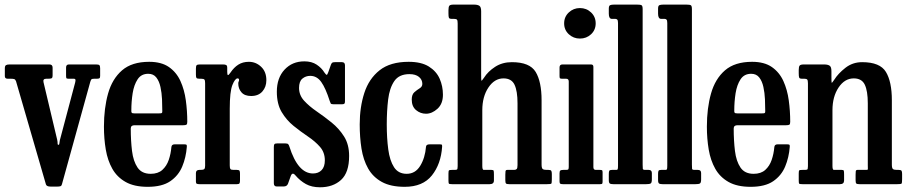

<svg xmlns="http://www.w3.org/2000/svg" viewBox="-20 -800 3950 834"><path d="M240 -191 306.5 -441.5Q309 -451.5 307.5 -454.8Q306 -458 301 -458H277.5Q269.5 -458 268.2 -461Q267 -464 267 -472.5V-506.5Q267 -520 279 -520H398Q408 -520 411.5 -517Q415 -514 415 -503.5V-470Q415 -462 411.8 -460Q408.5 -458 400.5 -458H389.5Q379 -458 376.8 -455Q374.5 -452 372 -444L249 0.5Q247.5 7 242.8 8.8Q238 10.5 228.5 10.5H200Q182.5 10.5 179.5 1L49.5 -447.5Q46.5 -455 41.5 -456.5Q36.5 -458 26.5 -458H13.5Q0.5 -458 1 -470V-503Q1 -514 6 -517Q11 -520 21 -520H195Q208.5 -520 208.5 -506V-473.5Q208.5 -462 204.2 -460Q200 -458 188.5 -458H181Q165.5 -458 169 -443L228.5 -192.5Q230.5 -183 230.2 -177Q230 -171 234 -171Q237.5 -171 237.8 -176.5Q238 -182 240 -191Z M431.5 -250Q431.5 -330 449.5 -393.8Q467.5 -457.5 510.2 -494.5Q553 -531.5 628 -531.5Q681 -531.5 713.8 -508.8Q746.5 -486 763.8 -448Q781 -410 787.2 -364Q793.5 -318 793.5 -271Q793.5 -261 790 -258.5Q786.5 -256 775.5 -256H564Q548 -256 548 -241.5Q548 -189 553.5 -144.2Q559 -99.5 577.5 -72.2Q596 -45 634.5 -45Q666.5 -45 685.2 -62Q704 -79 713 -105.5Q722 -132 724.5 -161Q725.5 -173 738.5 -173H781Q789 -173 790.5 -170.5Q792 -168 791.5 -162Q788 -116 771.5 -76.5Q755 -37 719.5 -12.8Q684 11.5 621.5 11.5Q563 11.5 525.8 -9.5Q488.5 -30.5 468 -66.8Q447.5 -103 439.5 -150.2Q431.5 -197.5 431.5 -250ZM564 -307.5H670.5Q680.5 -307.5 682.8 -309Q685 -310.5 685 -316.5Q685 -340.5 683.8 -368.8Q682.5 -397 677 -422.2Q671.5 -447.5 659 -463.5Q646.5 -479.5 624 -479.5Q593.5 -479.5 577.8 -455.5Q562 -431.5 556.2 -395Q550.5 -358.5 550.5 -321Q550 -313 552.2 -310.2Q554.5 -307.5 564 -307.5Z M871 -438.5Q871 -450.5 868 -454.2Q865 -458 853.5 -458H846.5Q835.5 -458 833.2 -461.8Q831 -465.5 831 -476.5V-502Q831 -513 834 -516.5Q837 -520 847.5 -520H949.5Q958 -520 962.5 -517.5Q967 -515 967 -505.5V-488.5Q967 -475 970 -474Q973 -473 981 -484.5Q996 -507 1015.2 -519.2Q1034.5 -531.5 1061 -531.5Q1091.5 -531.5 1114.2 -510Q1137 -488.5 1137 -451.5Q1137 -422.5 1119.8 -402.8Q1102.5 -383 1071 -383Q1042.5 -383 1028.8 -399Q1015 -415 1015 -437Q1015 -443.5 1016.8 -446Q1018.5 -448.5 1018.5 -452.5Q1018.5 -459.5 1012 -459.5Q1001 -459.5 989.5 -430.8Q978 -402 978 -328V-82Q978 -70.5 980.5 -66.2Q983 -62 994.5 -62H1009Q1018.5 -62 1020.5 -58.2Q1022.5 -54.5 1022.5 -45V-16Q1022.5 -7 1020.2 -3.5Q1018 0 1009 0H846.5Q839 0 835 -1.8Q831 -3.5 831 -11V-48Q831 -62 846 -62H851Q862.5 -62 866.8 -65.2Q871 -68.5 871 -79.5Z M1412 -362Q1394.5 -417 1375.5 -443.8Q1356.5 -470.5 1327.5 -470.5Q1308 -470.5 1293.5 -458.5Q1279 -446.5 1279 -418Q1279 -386.5 1301 -362.5Q1323 -338.5 1355.5 -316.2Q1388 -294 1420.2 -268Q1452.5 -242 1474.5 -207.2Q1496.5 -172.5 1496.5 -122.5Q1496.5 -50.5 1461.5 -18.5Q1426.5 13.5 1370 13.5Q1334 13.5 1308.8 -0.5Q1283.5 -14.5 1263 -38.5Q1250 -54 1243 -35.5L1231 -2Q1226.5 10 1212 10H1182Q1169.5 10 1169.5 -4V-161.5Q1169.5 -170.5 1172 -173.8Q1174.5 -177 1183.5 -177H1220Q1229 -177 1232 -173.5Q1235 -170 1237 -163.5Q1274 -46.5 1339.5 -46.5Q1363 -46.5 1377 -61Q1391 -75.5 1391 -103.5Q1391 -138 1370 -162Q1349 -186 1317.8 -207Q1286.5 -228 1255.5 -253Q1224.5 -278 1203.5 -313.2Q1182.5 -348.5 1182.5 -401.5Q1182.5 -461.5 1216 -497.5Q1249.5 -533.5 1302 -533.5Q1334 -533.5 1355.5 -519.2Q1377 -505 1389.5 -484.5Q1396 -475.5 1398.8 -474.8Q1401.5 -474 1406 -486.5L1417.5 -519Q1420 -525.5 1423.2 -527.8Q1426.5 -530 1436 -530H1465.5Q1478.5 -530 1478.5 -516V-360Q1478.5 -352 1475.8 -349.5Q1473 -347 1464.5 -347H1429.5Q1418.5 -347 1416.5 -350.8Q1414.5 -354.5 1412 -362Z M1542.5 -259.5Q1542.5 -334.5 1562.5 -396.2Q1582.5 -458 1629 -494.8Q1675.5 -531.5 1755 -531.5Q1810 -531.5 1842.8 -511Q1875.5 -490.5 1889.8 -458Q1904 -425.5 1904 -388.5Q1904 -349 1880.2 -327.5Q1856.5 -306 1830.5 -306Q1806 -306 1787.2 -321.8Q1768.5 -337.5 1768.5 -367.5Q1768.5 -389.5 1780 -399.5Q1791.5 -409.5 1803 -416.5Q1814.5 -423.5 1814.5 -435.5Q1814.5 -454 1799.8 -466Q1785 -478 1758.5 -478Q1713.5 -478 1692.8 -447.8Q1672 -417.5 1666 -367.8Q1660 -318 1660 -259.5Q1660 -200 1666.5 -151.2Q1673 -102.5 1691.5 -73.8Q1710 -45 1746.5 -45Q1784 -45 1805.2 -79.5Q1826.5 -114 1830.5 -163Q1831.5 -173 1846 -173H1890Q1898.5 -173 1899.5 -171.2Q1900.5 -169.5 1900.5 -163Q1895.5 -87.5 1856 -38Q1816.5 11.5 1738 11.5Q1677 11.5 1638.5 -9.8Q1600 -31 1579 -68.2Q1558 -105.5 1550.2 -154.5Q1542.5 -203.5 1542.5 -259.5Z M1952.5 -718H1943Q1932 -718 1930 -722.8Q1928 -727.5 1928 -742V-756Q1928 -771 1932.2 -775.5Q1936.5 -780 1949.5 -780H2039Q2054 -780 2062 -775Q2070 -770 2070 -751V-477Q2070 -452.5 2071 -449.8Q2072 -447 2082.5 -462.5Q2099.5 -489.5 2130.8 -509.8Q2162 -530 2203.5 -530Q2281 -530 2306.8 -487.5Q2332.5 -445 2332.5 -364.5V-85Q2332.5 -70 2337.2 -66Q2342 -62 2354 -62H2362Q2371.5 -62 2374.2 -58.5Q2377 -55 2377 -44.5V-21.5Q2377 -5 2374.8 -2.5Q2372.5 0 2356 0H2192Q2181 0 2178 -3Q2175 -6 2175 -17.5V-41Q2175 -49.5 2175.8 -55.8Q2176.5 -62 2183.5 -62H2213.5Q2220 -62 2224 -65.5Q2228 -69 2228 -83V-351Q2228 -404.5 2215 -432Q2202 -459.5 2167 -459.5Q2128 -459.5 2101.5 -419.8Q2075 -380 2075 -321.5V-79.5Q2075 -62 2081 -62H2114.5Q2123 -62 2124.2 -58.5Q2125.5 -55 2125.5 -41.5V-16Q2125.5 0 2107 0H1944Q1931.5 0 1929.8 -2.5Q1928 -5 1928 -17.5V-45.5Q1928 -57.5 1930.2 -59.8Q1932.5 -62 1944 -62H1953Q1961.5 -62 1964.8 -63.5Q1968 -65 1968 -78.5V-698Q1968 -711 1965 -714.5Q1962 -718 1952.5 -718Z M2430.5 -698.5Q2430.5 -727 2450.8 -746Q2471 -765 2499 -765Q2527.5 -765 2547.5 -746Q2567.5 -727 2567.5 -698.5Q2567.5 -670 2547.5 -651.2Q2527.5 -632.5 2499 -632.5Q2471 -632.5 2450.8 -651.2Q2430.5 -670 2430.5 -698.5ZM2439 -458H2421.5Q2414 -458 2412.2 -460.2Q2410.5 -462.5 2410.5 -469.5V-507Q2410.5 -520 2423 -520H2547.5Q2557.5 -520 2557.5 -509.5V-74Q2557.5 -62 2568 -62H2585Q2592.5 -62 2595 -60.5Q2597.5 -59 2597.5 -51.5V-12.5Q2597.5 -5 2596 -2.5Q2594.5 0 2586.5 0H2425.5Q2417 0 2413.8 -2Q2410.5 -4 2410.5 -12V-47Q2410.5 -57 2414.2 -59.5Q2418 -62 2427 -62H2439Q2447 -62 2448.8 -64.8Q2450.5 -67.5 2450.5 -75.5V-446Q2450.5 -458 2439 -458Z M2653 -718H2638Q2624.5 -718 2624.5 -740.5V-762.5Q2624.5 -775 2630.2 -777.5Q2636 -780 2647 -780H2747.5Q2762 -780 2766.8 -777.2Q2771.5 -774.5 2771.5 -760V-84.5Q2771.5 -71 2772.2 -66.5Q2773 -62 2783.5 -62H2797.5Q2811.5 -62 2811.5 -48.5V-21Q2811.5 -6 2806.2 -3Q2801 0 2787 0H2644Q2633 0 2628.8 -3Q2624.5 -6 2624.5 -18V-44.5Q2624.5 -54 2626.5 -58Q2628.5 -62 2638 -62H2657.5Q2661.5 -62 2663 -64.8Q2664.5 -67.5 2664.5 -81V-699.5Q2664.5 -711.5 2661.2 -714.8Q2658 -718 2653 -718Z M2867 -718H2852Q2838.5 -718 2838.5 -740.5V-762.5Q2838.5 -775 2844.2 -777.5Q2850 -780 2861 -780H2961.5Q2976 -780 2980.8 -777.2Q2985.5 -774.5 2985.5 -760V-84.5Q2985.5 -71 2986.2 -66.5Q2987 -62 2997.5 -62H3011.5Q3025.5 -62 3025.5 -48.5V-21Q3025.5 -6 3020.2 -3Q3015 0 3001 0H2858Q2847 0 2842.8 -3Q2838.5 -6 2838.5 -18V-44.5Q2838.5 -54 2840.5 -58Q2842.5 -62 2852 -62H2871.5Q2875.5 -62 2877 -64.8Q2878.5 -67.5 2878.5 -81V-699.5Q2878.5 -711.5 2875.2 -714.8Q2872 -718 2867 -718Z M3050.5 -250Q3050.5 -330 3068.5 -393.8Q3086.5 -457.5 3129.2 -494.5Q3172 -531.5 3247 -531.5Q3300 -531.5 3332.8 -508.8Q3365.5 -486 3382.8 -448Q3400 -410 3406.2 -364Q3412.5 -318 3412.5 -271Q3412.5 -261 3409 -258.5Q3405.5 -256 3394.5 -256H3183Q3167 -256 3167 -241.5Q3167 -189 3172.5 -144.2Q3178 -99.5 3196.5 -72.2Q3215 -45 3253.5 -45Q3285.5 -45 3304.2 -62Q3323 -79 3332 -105.5Q3341 -132 3343.5 -161Q3344.5 -173 3357.5 -173H3400Q3408 -173 3409.5 -170.5Q3411 -168 3410.5 -162Q3407 -116 3390.5 -76.5Q3374 -37 3338.5 -12.8Q3303 11.5 3240.5 11.5Q3182 11.5 3144.8 -9.5Q3107.5 -30.5 3087 -66.8Q3066.5 -103 3058.5 -150.2Q3050.5 -197.5 3050.5 -250ZM3183 -307.5H3289.5Q3299.5 -307.5 3301.8 -309Q3304 -310.5 3304 -316.5Q3304 -340.5 3302.8 -368.8Q3301.5 -397 3296 -422.2Q3290.5 -447.5 3278 -463.5Q3265.5 -479.5 3243 -479.5Q3212.5 -479.5 3196.8 -455.5Q3181 -431.5 3175.2 -395Q3169.5 -358.5 3169.5 -321Q3169 -313 3171.2 -310.2Q3173.5 -307.5 3183 -307.5Z M3474 -458H3464Q3453.5 -458 3451.5 -462.8Q3449.5 -467.5 3449.5 -482V-496Q3449.5 -511 3453.8 -515.5Q3458 -520 3471 -520H3560.5Q3575 -520 3583.2 -515Q3591.5 -510 3591.5 -491V-468.5Q3591.5 -444 3592.5 -441Q3593.5 -438 3604 -454Q3620.5 -480.5 3652 -505.2Q3683.5 -530 3725 -530Q3802.5 -530 3828.2 -487.5Q3854 -445 3854 -364.5V-85Q3854 -70 3858.5 -66Q3863 -62 3875 -62H3883.5Q3893 -62 3895.8 -58.5Q3898.5 -55 3898.5 -44.5V-21.5Q3898.5 -5 3896 -2.5Q3893.5 0 3877.5 0H3713.5Q3702.5 0 3699.5 -3Q3696.5 -6 3696.5 -17.5V-41Q3696.5 -49.5 3697.2 -55.8Q3698 -62 3704.5 -62H3743.5Q3750 -62 3749.8 -65.5Q3749.5 -69 3749.5 -83V-351Q3749.5 -404.5 3736.5 -432Q3723.5 -459.5 3688.5 -459.5Q3649 -459.5 3622.5 -419.8Q3596 -380 3596 -321.5V-79.5Q3596 -62 3602 -62H3636Q3644 -62 3645.2 -58.5Q3646.5 -55 3646.5 -41.5V-16Q3646.5 0 3628.5 0H3465.5Q3453 0 3451.2 -2.5Q3449.5 -5 3449.5 -17.5V-45.5Q3449.5 -57.5 3451.5 -59.8Q3453.5 -62 3465.5 -62H3474.5Q3483 -62 3486.2 -63.5Q3489.5 -65 3489.5 -78.5V-438Q3489.5 -451 3486.2 -454.5Q3483 -458 3474 -458Z"/></svg>

Font: Besley* Condensed Medium
Style: Regular
Weight: 500
Width: 3
Designer: Owen Earl
Foundry: indestructible type*
Version: Version 3.000; ttfautohint (v1.8.3)